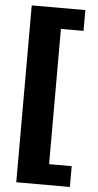

<svg xmlns="http://www.w3.org/2000/svg" viewBox="-59 -759 487 956"><g transform="rotate(5 184.0 -281.0)"><path d="M60 161V-723H328V-619H215V57H328V161Z"/></g></svg>

Font: Public Sans Thin Black
Style: Regular
Weight: 900
Version: Version 2.001